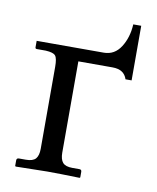

<svg xmlns="http://www.w3.org/2000/svg" viewBox="-67 -596 532 651"><g transform="rotate(10 198.5 -270.0)"><path d="M104 -71.8C104 -56.5 100.8 -45.2 94.5 -37.8C88.1 -30.5 77 -26.9 61 -26.9H37.1C31.6 -26.9 28.8 -24.3 28.8 -19V0L30.8 2L139.2 0C165.2 0 202.5 0.7 251 2L252.9 0V-19C252.9 -24.3 250.3 -26.9 245.1 -26.9H221.2C205.2 -26.9 194.1 -30.5 187.7 -37.8C181.4 -45.2 178.2 -56.5 178.2 -71.8V-386.2H295.9C322.6 -386.2 339.4 -375.5 346.2 -354H367.2V-542H339.8C338.2 -511.7 330.3 -485.5 316.2 -463.4C302 -441.2 282.6 -430.2 257.8 -430.2H26.9V-408.2C26.9 -404.6 28.6 -402.8 32.2 -402.8H63C80.6 -401.9 91.8 -398.4 96.7 -392.3C101.6 -386.3 104 -373.5 104 -354Z"/></g></svg>

Font: Linux Biolinum G
Style: Bold
Weight: 700
Designer: Philipp H. Poll
Foundry: Philipp H. Poll
Version: Version 1.1.0